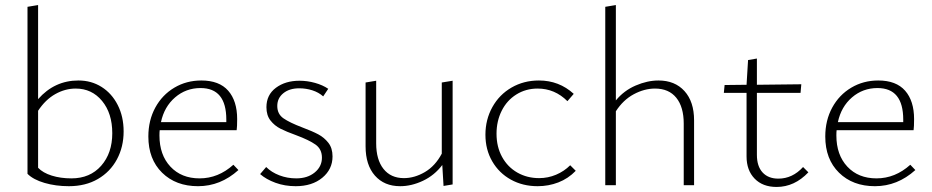

<svg xmlns="http://www.w3.org/2000/svg" viewBox="-20 -734 3695 761"><path d="M470 -213Q470 -152 443.5 -102.5Q417 -53 368 -24.5Q319 4 253 4Q201 4 156.5 -9Q112 -22 89 -45V-707L131 -714V-341Q196 -415 291 -415Q342 -415 382.5 -389.5Q423 -364 446.5 -318Q470 -272 470 -213ZM425 -206Q425 -285 384.5 -334Q344 -383 280 -383Q238 -383 199 -361Q160 -339 131 -295V-69Q150 -49 185 -38Q220 -27 263 -27Q337 -27 381 -77Q425 -127 425 -206Z M925 -60Q854 4 765 4Q677 4 622.5 -49.5Q568 -103 568 -193Q568 -257 595.5 -307.5Q623 -358 671 -386.5Q719 -415 778 -415Q849 -415 884.5 -374.5Q920 -334 920 -262Q920 -231 918 -218H613Q612 -211 612 -197Q612 -120 655.5 -73.5Q699 -27 771 -27Q845 -27 905 -81ZM618 -250H877V-260Q877 -385 775 -385Q717 -385 674 -348Q631 -311 618 -250Z M1011 -44 1035 -72Q1056 -51 1087.5 -39Q1119 -27 1154 -27Q1199 -27 1227.5 -50.5Q1256 -74 1256 -109Q1256 -143 1230.5 -161Q1205 -179 1154 -198Q1115 -212 1091.5 -224Q1068 -236 1052 -256.5Q1036 -277 1036 -309Q1036 -358 1073.5 -386Q1111 -414 1167 -414Q1198 -414 1228.5 -405.5Q1259 -397 1281 -382L1261 -352Q1243 -368 1218 -376Q1193 -384 1166 -384Q1127 -384 1103 -364.5Q1079 -345 1079 -314Q1079 -282 1103.5 -265Q1128 -248 1178 -229Q1218 -214 1241.5 -201.5Q1265 -189 1281.5 -168Q1298 -147 1298 -114Q1298 -63 1257.5 -29.5Q1217 4 1152 4Q1109 4 1072 -9.5Q1035 -23 1011 -44Z M1774 -414V-3L1738 3L1733 -80Q1702 -39 1656.5 -17.5Q1611 4 1566 4Q1503 4 1466 -38Q1429 -80 1429 -154V-407L1471 -414V-166Q1471 -101 1500 -64.5Q1529 -28 1581 -28Q1623 -28 1664 -52Q1705 -76 1731 -125V-407Z M1904 -200Q1904 -260 1931.5 -309.5Q1959 -359 2007.5 -387Q2056 -415 2116 -415Q2196 -415 2254 -362L2229 -333Q2179 -383 2111 -383Q2064 -383 2026.5 -359.5Q1989 -336 1968.5 -295Q1948 -254 1948 -204Q1948 -152 1970 -112Q1992 -72 2030.5 -50Q2069 -28 2117 -28Q2152 -28 2184 -41.5Q2216 -55 2240 -79L2262 -57Q2232 -26 2193 -11Q2154 4 2111 4Q2052 4 2005 -22Q1958 -48 1931 -94.5Q1904 -141 1904 -200Z M2731 -257V0H2690V-244Q2690 -310 2660.5 -346.5Q2631 -383 2576 -383Q2534 -383 2492 -360.5Q2450 -338 2421 -293V0H2379V-707L2421 -714V-336Q2453 -375 2499.5 -395Q2546 -415 2590 -415Q2655 -415 2693 -373Q2731 -331 2731 -257Z M3184 -51Q3129 7 3058 7Q3003 7 2971 -26Q2939 -59 2939 -114V-366H2849L2852 -397L2939 -398L2945 -496L2980 -502V-398L3156 -400L3153 -366H2980V-120Q2980 -75 3002.5 -50.5Q3025 -26 3065 -26Q3121 -26 3163 -72Z M3608 -60Q3537 4 3448 4Q3360 4 3305.5 -49.5Q3251 -103 3251 -193Q3251 -257 3278.5 -307.5Q3306 -358 3354 -386.5Q3402 -415 3461 -415Q3532 -415 3567.5 -374.5Q3603 -334 3603 -262Q3603 -231 3601 -218H3296Q3295 -211 3295 -197Q3295 -120 3338.5 -73.5Q3382 -27 3454 -27Q3528 -27 3588 -81ZM3301 -250H3560V-260Q3560 -385 3458 -385Q3400 -385 3357 -348Q3314 -311 3301 -250Z"/></svg>

Font: Ysabeau Infant Light
Style: Regular
Weight: 300
Designer: Christian Thalmann (Catharsis Fonts)
Version: Version 0.003